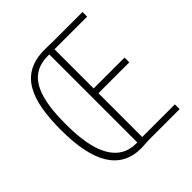

<svg xmlns="http://www.w3.org/2000/svg" viewBox="-192 -855 998 998"><g transform="rotate(-45 306.5 -356.0)"><path d="M287 -715C104 -715 53 -575 53 -359C53 -122 125 3 281 3C304 3 322 0 340 0H566V-35H326V-357H553V-392H326V-680H566V-714H344C326 -715 314 -715 287 -715ZM277 -680C281 -680 285 -680 288 -680V-33C285 -33 285 -33 281 -33C146 -33 92 -159 92 -359C92 -542 125 -680 277 -680Z"/></g></svg>

Font: Noto Sans Kannada ExtraCondensed ExtraLight
Style: Regular
Weight: 200
Width: 2
Designer: Jelle Bosma - Monotype Design Team
Foundry: Monotype Imaging Inc.
Version: Version 2.005